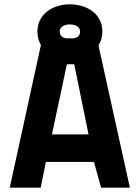

<svg xmlns="http://www.w3.org/2000/svg" viewBox="-20 -867 645 887"><path d="M453 -721Q453 -686 435 -657L580 0H447L414 -119H192L168 0H25L169 -659Q161 -673 157 -688Q153 -703 153 -721Q153 -751 165 -774.5Q177 -798 197.5 -814Q218 -830 245 -838.5Q272 -847 303 -847Q333 -847 360.5 -838.5Q388 -830 408.5 -814Q429 -798 441 -774.5Q453 -751 453 -721ZM220 -246H389L323 -570H289ZM256 -721Q256 -696 285 -690H321Q350 -696 350 -721Q350 -736 337.5 -745Q325 -754 303 -754Q281 -754 268.5 -745Q256 -736 256 -721Z"/></svg>

Font: Panefresco 999wt
Style: Regular
Weight: 900
Version: Version 1.001